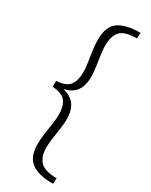

<svg xmlns="http://www.w3.org/2000/svg" viewBox="-248 -897 844 1074"><g transform="rotate(30 174.0 -360.0)"><path d="M311 128Q217 128 171 94.5Q125 61 125 -23Q125 -53 130 -89.5Q135 -126 140.5 -161.5Q146 -197 146 -225Q146 -276 124 -306.5Q102 -337 38 -341V-379Q102 -383 124 -413.5Q146 -444 146 -496Q146 -523 140.5 -559Q135 -595 130 -631Q125 -667 125 -697Q125 -781 171.5 -814.5Q218 -848 313 -848L311 -811Q233 -811 205 -780.5Q177 -750 177 -690Q177 -663 182 -628.5Q187 -594 192 -559.5Q197 -525 197 -498Q197 -436 171 -403Q145 -370 95 -360Q145 -349 171 -316Q197 -283 197 -222Q197 -195 192 -160.5Q187 -126 182 -92Q177 -58 177 -31Q177 29 206.5 60Q236 91 313 91Z"/></g></svg>

Font: Murecho Light
Style: Regular
Weight: 300
Designer: Neil Summerour
Foundry: Positype
Version: Version 1.010; ttfautohint (v1.8.3)